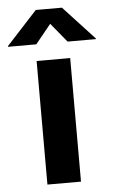

<svg xmlns="http://www.w3.org/2000/svg" viewBox="-113 -792 489 829"><g transform="rotate(-5 131.5 -377.5)"><path d="M58.6 0V-535.6H204.1V0ZM63.5 -607.4H-59.1V-610.4L74.2 -755.4H187.5L321.8 -610.4V-607.4H199.2L130.9 -690.4Z"/></g></svg>

Font: Inter 20pt
Style: Bold
Weight: 700
Version: Version 4.001;git-66647c0bb